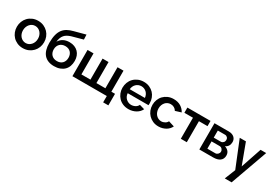

<svg xmlns="http://www.w3.org/2000/svg" viewBox="59 -1921 4742 3313"><g transform="rotate(30 2430.0 -265.0)"><path d="M301 10Q239 10 189 -12.5Q139 -35 104 -72Q69 -109 50 -158Q31 -207 31 -261Q31 -316 50 -365Q69 -414 104 -451Q139 -488 189.5 -510.5Q240 -533 301 -533Q364 -533 414 -510.5Q464 -488 499.5 -451Q535 -414 554 -365Q573 -316 573 -261Q573 -207 554 -158Q535 -109 499.5 -72Q464 -35 414 -12.5Q364 10 301 10ZM153 -260Q153 -224 164.5 -193Q176 -162 196 -139.5Q216 -117 243 -104Q270 -91 301 -91Q333 -91 360 -104Q387 -117 407.5 -140Q428 -163 439.5 -194Q451 -225 451 -262Q451 -298 439.5 -329Q428 -360 407.5 -383Q387 -406 360 -418.5Q333 -431 301 -431Q270 -431 243 -418Q216 -405 196 -382Q176 -359 164.5 -328Q153 -297 153 -260Z M924 10Q858 10 807.5 -10Q757 -30 723 -69Q689 -108 672 -165.5Q655 -223 655 -298Q655 -394 671.5 -459.5Q688 -525 721 -569Q754 -613 803 -640Q852 -667 916 -683L1140 -743L1144 -646L923 -585Q886 -573 855.5 -556.5Q825 -540 803.5 -515Q782 -490 769 -456Q756 -422 751 -376Q781 -428 832.5 -456Q884 -484 956 -484Q1010 -484 1054 -466.5Q1098 -449 1128.5 -418Q1159 -387 1175.5 -343Q1192 -299 1192 -247Q1192 -190 1175 -142.5Q1158 -95 1124 -61.5Q1090 -28 1039.5 -9Q989 10 924 10ZM924 -91Q993 -91 1032 -132Q1071 -173 1071 -241Q1071 -273 1061 -300.5Q1051 -328 1032 -348Q1013 -368 986 -378.5Q959 -389 924 -389Q893 -389 866 -379Q839 -369 819.5 -350Q800 -331 788.5 -303.5Q777 -276 777 -241Q777 -208 787 -180.5Q797 -153 816 -133Q835 -113 862 -102Q889 -91 924 -91Z M1973 126V0H1288V-523H1407V-104H1587V-523H1706V-104H1885V-523H2004V-104H2077V126Z M2408 10Q2345 10 2294.5 -11.5Q2244 -33 2209 -70Q2174 -107 2154.5 -156Q2135 -205 2135 -259Q2135 -315 2154 -365Q2173 -415 2209 -452Q2245 -489 2295.5 -511Q2346 -533 2408 -533Q2471 -533 2521 -510.5Q2571 -488 2605.5 -451.5Q2640 -415 2658.5 -366Q2677 -317 2677 -264Q2677 -252 2676.5 -241Q2676 -230 2675 -223H2261Q2263 -190 2276 -163Q2289 -136 2310 -117Q2331 -98 2357 -87.5Q2383 -77 2411 -77Q2432 -77 2453 -82.5Q2474 -88 2492 -98Q2510 -108 2523.5 -122.5Q2537 -137 2544 -154L2645 -125Q2632 -96 2608.5 -71Q2585 -46 2554.5 -28.5Q2524 -11 2486.5 -0.5Q2449 10 2408 10ZM2559 -300Q2556 -332 2543 -359.5Q2530 -387 2509.5 -406Q2489 -425 2463 -435.5Q2437 -446 2408 -446Q2377 -446 2351 -435Q2325 -424 2305 -405Q2285 -386 2272.5 -359Q2260 -332 2257 -300Z M3004 10Q2941 10 2891 -12.5Q2841 -35 2805.5 -72Q2770 -109 2750.5 -158.5Q2731 -208 2731 -263Q2731 -317 2750 -366.5Q2769 -416 2804.5 -452.5Q2840 -489 2890 -511Q2940 -533 3003 -533Q3086 -533 3145 -496.5Q3204 -460 3234 -401L3118 -365Q3100 -397 3069.5 -414Q3039 -431 3001 -431Q2970 -431 2943 -419Q2916 -407 2896 -384Q2876 -361 2864.5 -330.5Q2853 -300 2853 -263Q2853 -226 2864.5 -194Q2876 -162 2896.5 -139.5Q2917 -117 2944 -104Q2971 -91 3002 -91Q3022 -91 3040.5 -96.5Q3059 -102 3075 -111Q3091 -120 3103 -133Q3115 -146 3121 -160L3237 -124Q3224 -96 3201.5 -71Q3179 -46 3149 -28.5Q3119 -11 3082.5 -0.5Q3046 10 3004 10Z M3448 0V-419H3277V-523H3738V-419H3567V0Z M3817 0V-523H4102Q4140 -523 4168 -512.5Q4196 -502 4214.5 -484Q4233 -466 4241.5 -443Q4250 -420 4250 -396Q4250 -353 4230.5 -320Q4211 -287 4171 -269Q4217 -256 4245.5 -223.5Q4274 -191 4274 -141Q4274 -105 4261 -78.5Q4248 -52 4224 -34.5Q4200 -17 4166.5 -8.5Q4133 0 4090 0ZM3930 -81H4087Q4102 -81 4115 -87Q4128 -93 4138 -103Q4148 -113 4154 -126Q4160 -139 4160 -154Q4160 -169 4154.5 -182Q4149 -195 4139.5 -205Q4130 -215 4117.5 -220.5Q4105 -226 4090 -226H3930ZM3930 -301H4071Q4086 -301 4098.5 -307.5Q4111 -314 4120 -323.5Q4129 -333 4134 -346.5Q4139 -360 4139 -374Q4139 -389 4134.5 -401Q4130 -413 4120.5 -422.5Q4111 -432 4099.5 -437Q4088 -442 4074 -442H3930Z M4847 -523 4583 213H4447L4532 0L4320 -523H4443L4596 -112L4735 -523Z"/></g></svg>

Font: Rising Sun SemiBold
Style: Regular
Weight: 600
Designer: Matt McInerney, Pablo Impallari, Rodrigo Fuenzalida (Raleway font), Stephen Hutchings (Greek), Cristiano Sobral (main ch
Foundry: The Rising Sun Project Authors
Version: Version 4.327; ttfautohint (v1.8.4.7-5d5b-dirty)